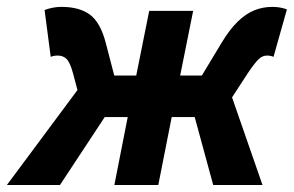

<svg xmlns="http://www.w3.org/2000/svg" viewBox="-65 -527 838 547"><path d="M-45.3 0 155.7 -270.5 142.9 -318.7Q134.6 -349.1 124.7 -358.9Q114.8 -368.7 99.8 -368.7Q93.3 -368.7 88.8 -367.8Q84.3 -367 79.5 -365L62 -498.5Q86 -507.4 110.2 -507.4Q160.9 -507.4 191 -485.4Q221.2 -463.3 236.5 -404.1L260.5 -311.8H323.1L360.1 -496.1H485.3L448.3 -311.8H510.1L565.7 -404.1Q588.8 -442.7 612.2 -465.4Q635.6 -488.1 659.9 -497.8Q684.2 -507.4 711 -507.4Q723.6 -507.4 734.8 -505.2Q746.1 -503 752.4 -500.1L714.2 -365Q710 -367 705.5 -367.8Q700.9 -368.7 695.4 -368.7Q682.4 -368.7 671.4 -358Q660.4 -347.3 641.1 -318.7L596.1 -249.6L682.8 0H542.4L489.7 -193.5H424.2L386 0H260.8L298.9 -193.5H233.4L105.9 0Z"/></svg>

Font: Source Sans 3 VF
Style: Italic
Weight: 200
Italic angle: -11°
Designer: Paul D. Hunt
Foundry: Adobe Systems Incorporated
Version: Version 3.042;hotconv 1.0.118;makeotfexe 2.5.65603